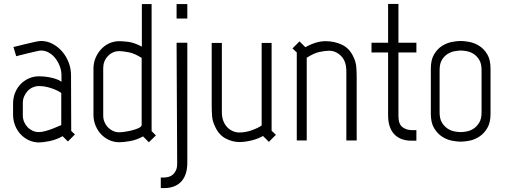

<svg xmlns="http://www.w3.org/2000/svg" viewBox="-20 -720 2590 984"><path d="M294 -243Q294 -244 285 -249.5Q276 -255 260.5 -261.5Q245 -268 224 -273.5Q203 -279 180 -279Q163 -279 147.5 -272Q132 -265 121 -253Q110 -241 103.5 -225.5Q97 -210 97 -192V-129Q97 -111 103.5 -95.5Q110 -80 121 -68.5Q132 -57 147 -50Q162 -43 179 -43Q194 -43 213.5 -48.5Q233 -54 251 -61Q272 -69 294 -79ZM345 -49 364 -31 328 5 301 -22Q269 -4 234.5 3Q200 10 180 10Q152 10 127.5 -1.5Q103 -13 85 -32.5Q67 -52 57 -78Q47 -104 47 -133V-189Q47 -218 57 -243.5Q67 -269 85 -288Q103 -307 127.5 -318Q152 -329 180 -329Q187 -329 201.5 -328Q216 -327 232.5 -324Q249 -321 266 -315.5Q283 -310 295 -301V-335Q295 -358 286.5 -380.5Q278 -403 264 -421Q250 -439 231 -450Q212 -461 190 -461Q182 -461 161.5 -456Q141 -451 119 -446Q93 -440 63 -432L49 -479Q82 -487 110 -494Q134 -500 157 -505Q180 -510 190 -510Q222 -510 250 -495Q278 -480 299 -455.5Q320 -431 332 -399.5Q344 -368 344 -335Z M706 -78V-423Q671 -446 640 -452Q609 -458 592 -458Q557 -458 533 -432.5Q509 -407 509 -371V-128Q509 -110 515.5 -94.5Q522 -79 533 -67.5Q544 -56 559 -49Q574 -42 591 -42Q600 -42 618 -44.5Q636 -47 654.5 -51.5Q673 -56 688 -62.5Q703 -69 706 -78ZM707 -481V-699H757V-48L779 -26L743 9L713 -21Q681 -3 647 3Q613 9 592 9Q564 9 540 -2Q516 -13 498 -32Q480 -51 469.5 -77Q459 -103 459 -132V-368Q459 -397 469.5 -422.5Q480 -448 498 -467.5Q516 -487 540 -498Q564 -509 592 -509Q609 -509 638 -505.5Q667 -502 707 -481Z M885 -501H940V113Q940 148 931 173Q922 198 906 213.5Q890 229 868.5 236.5Q847 244 822 244H804V190H817Q831 190 844 186.5Q857 183 866.5 174.5Q876 166 882 152.5Q888 139 888 118ZM885 -699H940V-625H885Z M1081 -74Q1069 -99 1067 -124.5Q1065 -150 1065 -177V-500H1117V-146Q1117 -120 1124.5 -100.5Q1132 -81 1144.5 -68Q1157 -55 1173 -48Q1189 -41 1206 -41Q1238 -41 1270.5 -52.5Q1303 -64 1321 -77V-500H1372V-50L1394 -29L1358 7L1328 -23Q1299 -7 1266 0.5Q1233 8 1207 8Q1171 8 1136 -10.5Q1101 -29 1081 -74Z M1792 -427Q1804 -402 1806 -376.5Q1808 -351 1808 -324V0H1755V-355Q1755 -406 1728 -433Q1701 -460 1667 -460Q1648 -460 1618.5 -454Q1589 -448 1552 -424V0H1501V-451L1479 -472L1515 -508L1545 -478Q1600 -509 1649 -509Q1694 -509 1733 -490.5Q1772 -472 1792 -427Z M1969 -130V-451H1884V-501H1969V-700H2022V-501H2114V-451H2022V-125Q2022 -84 2042.5 -68.5Q2063 -53 2092 -53H2114V1H2087Q2062 1 2040.5 -6.5Q2019 -14 2003 -29.5Q1987 -45 1978 -70Q1969 -95 1969 -130Z M2448 -144V-361Q2448 -394 2436 -413.5Q2424 -433 2407.5 -443.5Q2391 -454 2372.5 -457.5Q2354 -461 2341 -461Q2328 -461 2309.5 -457.5Q2291 -454 2274 -443.5Q2257 -433 2245 -413.5Q2233 -394 2233 -361V-144Q2233 -111 2245 -91.5Q2257 -72 2274 -61Q2291 -50 2309.5 -46.5Q2328 -43 2341 -43Q2354 -43 2372.5 -46.5Q2391 -50 2407.5 -61Q2424 -72 2436 -91.5Q2448 -111 2448 -144ZM2494 -137Q2494 -91 2477 -63Q2460 -35 2436 -19.5Q2412 -4 2386 1Q2360 6 2341 6Q2322 6 2296 1Q2270 -4 2246 -19.5Q2222 -35 2205 -63Q2188 -91 2188 -137V-368Q2188 -414 2205 -442Q2222 -470 2246 -485Q2270 -500 2296 -505Q2322 -510 2341 -510Q2360 -510 2386 -505Q2412 -500 2436 -485Q2460 -470 2477 -442Q2494 -414 2494 -368Z"/></svg>

Font: Marvel
Style: Regular
Weight: 400
Designer: Carolina Trebol
Foundry: Carolina Trebol
Version: Version 1.001